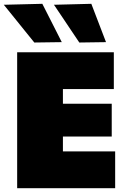

<svg xmlns="http://www.w3.org/2000/svg" viewBox="-44 -987 664 1007"><path d="M46 0Q46 -55.5 46 -108.2Q46 -161 46 -229V-474Q46 -545.5 46 -600.5Q46 -655.5 46 -713H553V-520Q511 -520 463.2 -520Q415.5 -520 351 -520H194L286 -673Q286 -615.5 286 -560.5Q286 -505.5 286 -434V-269Q286 -201 286 -148.2Q286 -95.5 286 -40L210 -193H367Q420.5 -193 468.2 -193Q516 -193 560 -193V0ZM229 -271V-443H351Q412.5 -443 456.8 -443Q501 -443 542 -443V-271Q498.5 -271 454.5 -271Q410.5 -271 351 -271ZM136 -764Q110.5 -795.5 84.2 -828Q58 -860.5 31 -894Q4 -927.5 -24 -962L178 -967Q204 -916 229.2 -866.2Q254.5 -816.5 280 -766ZM372 -764Q351 -795.5 329 -828Q307 -860.5 284.8 -894Q262.5 -927.5 239 -962L435 -967Q454.5 -916 473.5 -866.5Q492.5 -817 512 -766Z"/></svg>

Font: Commissioner Thin Black
Style: Regular
Weight: 900
Version: Version 1.000